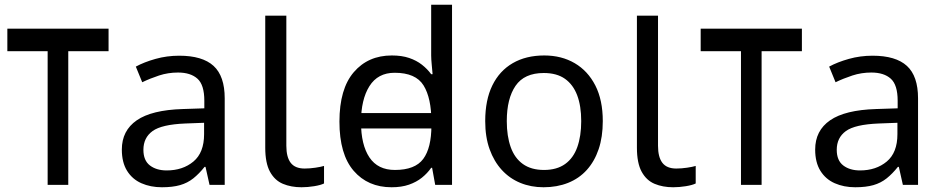

<svg xmlns="http://www.w3.org/2000/svg" viewBox="-20 -780 3974 810"><path d="M438 -659V-564H268V0H181V-564H11V-659Z M736 -545Q834 -545 881 -502Q928 -459 928 -365V0H864L847 -76H843Q820 -47 795.5 -27.5Q771 -8 739.5 1Q708 10 663 10Q615 10 576.5 -7Q538 -24 516 -59.5Q494 -95 494 -149Q494 -229 557 -272.5Q620 -316 751 -320L842 -323V-355Q842 -422 813 -448Q784 -474 731 -474Q689 -474 651 -461.5Q613 -449 580 -433L553 -499Q588 -518 636 -531.5Q684 -545 736 -545ZM762 -259Q662 -255 623.5 -227Q585 -199 585 -148Q585 -103 612.5 -82Q640 -61 683 -61Q751 -61 796 -98.5Q841 -136 841 -214V-262Z M1252 10Q1208 10 1173.5 -4.5Q1139 -19 1119 -55.5Q1099 -92 1099 -157V-714H1188V-165Q1188 -117 1206.5 -93Q1225 -69 1265 -69Q1287 -69 1310.5 -72.5Q1334 -76 1347 -80V-6Q1333 1 1305.5 5.5Q1278 10 1252 10Z M1461 -238V-303H1837V-238ZM1632 10Q1532 10 1472 -59.5Q1412 -129 1412 -267Q1412 -405 1472.5 -475.5Q1533 -546 1633 -546Q1675 -546 1706 -535.5Q1737 -525 1760 -507Q1783 -489 1799 -467H1805Q1804 -480 1801.5 -505.5Q1799 -531 1799 -546V-760H1887V0H1816L1803 -72H1799Q1783 -49 1760 -30.5Q1737 -12 1705.5 -1Q1674 10 1632 10ZM1646 -63Q1731 -63 1765.5 -109.5Q1800 -156 1800 -250V-266Q1800 -366 1767 -419.5Q1734 -473 1645 -473Q1574 -473 1538.5 -416.5Q1503 -360 1503 -265Q1503 -169 1538.5 -116Q1574 -63 1646 -63Z M2523 -269Q2523 -202 2505.5 -150.5Q2488 -99 2455.5 -63Q2423 -27 2376.5 -8.5Q2330 10 2273 10Q2220 10 2175 -8.5Q2130 -27 2097 -63Q2064 -99 2045.5 -150.5Q2027 -202 2027 -269Q2027 -358 2057 -419.5Q2087 -481 2143 -513.5Q2199 -546 2276 -546Q2349 -546 2404.5 -513.5Q2460 -481 2491.5 -419.5Q2523 -358 2523 -269ZM2118 -269Q2118 -206 2134.5 -159.5Q2151 -113 2186 -88Q2221 -63 2275 -63Q2329 -63 2364 -88Q2399 -113 2415.5 -159.5Q2432 -206 2432 -269Q2432 -333 2415 -378Q2398 -423 2363.5 -447.5Q2329 -472 2274 -472Q2192 -472 2155 -418Q2118 -364 2118 -269Z M2820 10Q2776 10 2741.5 -4.5Q2707 -19 2687 -55.5Q2667 -92 2667 -157V-714H2756V-165Q2756 -117 2774.5 -93Q2793 -69 2833 -69Q2855 -69 2878.5 -72.5Q2902 -76 2915 -80V-6Q2901 1 2873.5 5.5Q2846 10 2820 10Z M3363 -659V-564H3193V0H3106V-564H2936V-659Z M3661 -545Q3759 -545 3806 -502Q3853 -459 3853 -365V0H3789L3772 -76H3768Q3745 -47 3720.5 -27.5Q3696 -8 3664.5 1Q3633 10 3588 10Q3540 10 3501.5 -7Q3463 -24 3441 -59.5Q3419 -95 3419 -149Q3419 -229 3482 -272.5Q3545 -316 3676 -320L3767 -323V-355Q3767 -422 3738 -448Q3709 -474 3656 -474Q3614 -474 3576 -461.5Q3538 -449 3505 -433L3478 -499Q3513 -518 3561 -531.5Q3609 -545 3661 -545ZM3687 -259Q3587 -255 3548.5 -227Q3510 -199 3510 -148Q3510 -103 3537.5 -82Q3565 -61 3608 -61Q3676 -61 3721 -98.5Q3766 -136 3766 -214V-262Z"/></svg>

Font: ukorean05
Style: Book
Weight: 400
Designer: Jelle Bosma - Monotype Design Team
Foundry: Monotype Imaging Inc.
Version: Version 2.003